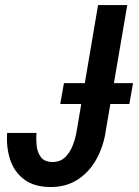

<svg xmlns="http://www.w3.org/2000/svg" viewBox="-20 -731 552 761"><path d="M284.2 -213.4 368.7 -710.9H484.4L399.4 -213.9Q391.1 -153.8 363.3 -102.1Q335.4 -50.3 288.1 -19.3Q240.7 11.7 175.3 10.3Q112.8 8.8 74.5 -20.8Q36.1 -50.3 20.3 -98.4Q4.4 -146.5 8.3 -204.1H124.5Q122.6 -180.2 125.2 -154.1Q127.9 -127.9 141.4 -109.1Q154.8 -90.3 185.1 -88.9Q218.3 -87.9 238.5 -108.2Q258.8 -128.4 269.5 -157.7Q280.3 -187 284.2 -213.4ZM507.3 -401.4 492.7 -318.8H218.8L233.4 -401.4Z"/></svg>

Font: Roboto Condensed Medium
Style: Italic
Weight: 500
Italic angle: -12°
Designer: Christian Robertson
Foundry: Google
Version: Version 3.0; 2020